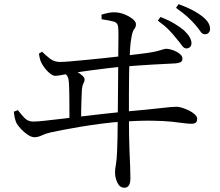

<svg xmlns="http://www.w3.org/2000/svg" viewBox="-20 -820 1040 907"><path d="M813.7 -637.6Q798.4 -657.3 778.1 -678.3Q757.8 -699.2 725.6 -722.5L738.2 -739.8Q776.2 -725.1 803.7 -708.5Q831.3 -691.9 849.4 -676.4Q884.5 -643.4 884.5 -615.9Q884.5 -604.1 877.4 -597.6Q870.4 -591.2 859.9 -591.2Q849.1 -591.2 839.3 -605.2Q829.5 -619.2 813.7 -637.6ZM900.5 -705Q883.6 -724.3 863.9 -742Q844.2 -759.6 811.4 -782.9L823.9 -800.4Q861.8 -786.5 888.9 -772.3Q916 -758.1 933.5 -744.3Q953.8 -728.7 963.1 -713.8Q972.3 -699 972.3 -683.5Q972.3 -672.9 965.8 -665.5Q959.4 -658.2 948.1 -658.2Q935.5 -658.2 926.2 -672.3Q916.9 -686.4 900.5 -705ZM459.3 -750.8Q477.5 -756.2 494.4 -759.7Q511.3 -763.1 526.4 -761.6Q546.7 -760.8 569 -751.8Q591.3 -742.8 606.8 -730.1Q622.2 -717.5 622.2 -706Q622.2 -691.9 614.9 -683.6Q607.6 -675.4 602.6 -652.4Q596.4 -621.4 594.8 -593.6Q593.2 -565.8 591.4 -531.7Q590.4 -506.4 589.8 -466.3Q589.2 -426.3 589.1 -378.2Q589 -330.1 589 -280Q589 -229.8 589.7 -184.8Q590.4 -139.9 591.8 -105.8Q593.8 -68.4 594.9 -31.8Q596 4.8 596 22.9Q596 44.1 589.1 55.4Q582.2 66.8 567.8 66.8Q546 66.8 534.7 43.4Q523.4 19.9 523.4 -5.7Q523.4 -20.6 527.6 -43Q531.8 -65.5 533.3 -108.9Q534.5 -128.2 535.1 -169.1Q535.7 -210.1 536.2 -261.8Q536.7 -313.5 537.2 -366.2Q537.7 -418.9 538.1 -462.6Q538.5 -506.3 538.5 -529.8Q538.5 -561.4 538.9 -591.8Q539.3 -622.3 539.5 -648Q539.6 -673.7 538.4 -689.3Q537 -712.3 518.3 -717.7Q499.6 -723.2 460.1 -729.1ZM241 -461.8Q230.4 -461.8 217.2 -472Q204 -482.2 193 -496.4Q182 -510.7 175.6 -523.2Q171.7 -530.7 168.5 -542.6Q165.3 -554.6 164.1 -567.1L179 -575.5Q197.6 -556.8 217.3 -542.1Q237.1 -527.3 263.1 -527.3Q279.1 -527.3 312 -530.1Q344.9 -532.9 387.6 -537Q430.3 -541.2 475.5 -545.9Q520.7 -550.6 562.3 -555.7Q603.9 -560.8 634.8 -564.6Q665.6 -568.3 677.9 -570.1Q707.2 -574.6 723.9 -578.9Q740.5 -583.3 749.8 -586.4Q759.2 -589.6 765.2 -589.6Q774.1 -589.6 787.2 -586.1Q800.3 -582.7 812.7 -576.3Q825.2 -570 833.5 -561.6Q841.8 -553.2 841.8 -542.4Q841.8 -530.5 832.1 -525.9Q822.3 -521.3 808 -520.5Q792 -519.7 763.6 -518.2Q735.1 -516.7 699.8 -514.9Q664.5 -513 629 -510.3Q593.6 -507.6 564.4 -505.4Q533.4 -503.2 489.7 -497.8Q446 -492.4 402.2 -486.7Q358.5 -481.1 326.3 -475.9Q306.5 -473.1 280.6 -467.4Q254.6 -461.8 241 -461.8ZM272.7 -495.1Q288.7 -494.7 300.8 -493.6Q312.9 -492.5 327.8 -487.3Q338.1 -484.1 350 -477Q361.9 -469.8 370.7 -461.3Q379.6 -452.7 379.6 -445.3Q379.6 -435.2 374 -425.6Q368.5 -416 367 -397.5Q365.8 -378.2 365 -354.8Q364.2 -331.4 363.6 -303.9Q363 -276.4 363 -243.5L308 -242.9Q308 -258 308 -280.8Q308 -303.6 307.8 -327.6Q307.6 -351.6 307.4 -372.1Q307.2 -392.5 306.7 -402.6Q306.3 -431.5 303.4 -445.7Q300.4 -459.9 292.6 -467.3Q284.8 -474.6 269.7 -481.7ZM45.4 -292.4 64.5 -299.7Q78.5 -281.2 95.1 -263.5Q111.6 -245.7 137.4 -245.7Q153.2 -245.7 188.3 -249.3Q223.3 -252.9 270.8 -258.7Q318.3 -264.4 370 -270.6Q421.8 -276.8 471.5 -282.4Q521.2 -288 560.5 -291.8Q628.7 -297.8 673.3 -302.3Q717.8 -306.8 744.8 -309.9Q771.8 -312.9 787.3 -314.3Q802.8 -315.7 813.4 -315.7Q823.7 -315.7 839.9 -311Q856 -306.2 872.6 -298Q889.2 -289.8 900.2 -279.7Q911.3 -269.5 911.3 -259.4Q911.3 -244.9 903.9 -240.1Q896.6 -235.3 885.5 -235.3Q869.7 -235.3 847.7 -238.3Q825.6 -241.3 790.2 -245.2Q754.8 -249 698.4 -249.8Q641.9 -250.6 555.8 -245.4Q510.1 -242.4 459.5 -235.8Q408.8 -229.2 361.4 -221.4Q313.9 -213.5 276.9 -206.2Q239.9 -198.9 220.5 -194.7Q196.4 -189.4 177.9 -180.6Q159.5 -171.8 142.9 -171.8Q128 -171.8 110.4 -183.8Q92.9 -195.7 78.8 -211Q64.6 -226.3 58.4 -237.4Q53 -248.8 50 -262.4Q47 -275.9 45.4 -292.4Z"/></svg>

Font: Source Han Serif JP VF
Style: Regular
Weight: 250
Designer: Ryoko NISHIZUKA 西塚涼子 (kana & ideographs); Frank Grießhammer (Latin, Greek & Cyrillic); Wenlong ZHANG 张文龙 (bopomofo); San
Foundry: Adobe
Version: Version 2.001;hotconv 1.1.0;makeotfexe 2.6.0